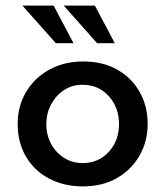

<svg xmlns="http://www.w3.org/2000/svg" viewBox="-20 -654 589 684"><path d="M43 -213Q43 -276 73 -326.5Q103 -377 156 -406Q209 -435 277 -435Q346 -435 397.5 -406Q449 -377 477.5 -326.5Q506 -276 506 -213Q506 -150 477 -99.5Q448 -49 396.5 -19.5Q345 10 275 10Q209 10 156.5 -17Q104 -44 73.5 -94.5Q43 -145 43 -213ZM145 -212Q145 -173 162 -141.5Q179 -110 208.5 -91.5Q238 -73 274 -73Q331 -73 367.5 -113Q404 -153 404 -212Q404 -271 367.5 -311.5Q331 -352 274 -352Q237 -352 208 -333Q179 -314 162 -282Q145 -250 145 -212ZM60 -634H171L242 -500H179ZM207 -634H318L389 -500H326Z"/></svg>

Font: Reem Kufi Ink
Style: Regular
Weight: 400
Designer: Khaled Hosny
Version: Version 1.7